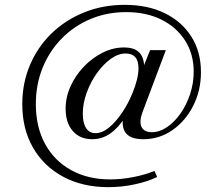

<svg xmlns="http://www.w3.org/2000/svg" viewBox="-20 -634 883 793"><path d="M428 139Q321 139 241 96Q161 53 116.5 -24Q72 -101 72 -204Q72 -291 104 -366Q136 -441 193.5 -496.5Q251 -552 328 -583Q405 -614 495 -614Q590 -614 660.5 -579.5Q731 -545 770.5 -482.5Q810 -420 810 -336Q810 -260 778 -197Q746 -134 692 -96.5Q638 -59 572 -59Q521 -59 500.5 -83.5Q480 -108 490 -157L501 -156Q470 -107 436 -83Q402 -59 361 -59Q310 -59 280.5 -93Q251 -127 251 -185Q251 -233 271.5 -278Q292 -323 326.5 -359Q361 -395 404 -416.5Q447 -438 492 -438Q539 -438 559 -413Q579 -388 575 -335H563L600 -427H665L569 -172Q554 -132 564.5 -110Q575 -88 607 -88Q639 -88 670 -109Q701 -130 726 -166Q751 -202 765.5 -246.5Q780 -291 780 -338Q780 -411 744.5 -466.5Q709 -522 646.5 -553Q584 -584 501 -584Q422 -584 354 -555.5Q286 -527 235 -475Q184 -423 156 -354Q128 -285 128 -204Q128 -110 166 -40Q204 30 273.5 68.5Q343 107 435 107Q481 107 530 97.5Q579 88 618 72L629 97Q590 116 536 127.5Q482 139 428 139ZM374 -84Q402 -84 430 -107Q458 -130 483.5 -167.5Q509 -205 527 -249Q552 -310 552 -352Q552 -413 499 -413Q468 -413 437 -390.5Q406 -368 380 -331.5Q354 -295 338 -251Q322 -207 322 -164Q322 -126 335.5 -105Q349 -84 374 -84Z"/></svg>

Font: Baskervville
Style: Italic
Weight: 400
Italic angle: -18°
Designer: ANRT
Foundry: ANRT
Version: Version 1.100